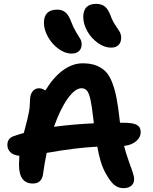

<svg xmlns="http://www.w3.org/2000/svg" viewBox="-20 -1019 793 992"><path d="M554.2 -772.9Q519.5 -772.9 485.6 -797.1Q451.7 -821.3 430.9 -858.2Q410.2 -895 410.2 -931.2Q410.2 -999 477.1 -999Q503.9 -999 520.8 -986.1Q537.6 -973.1 550.8 -939.9Q560.5 -912.1 575 -890.6Q589.4 -869.1 597.7 -855.5Q606 -841.8 606 -823.2Q606 -799.8 592.3 -786.4Q578.6 -772.9 554.2 -772.9ZM350.1 -742.2Q315.9 -742.2 282.2 -766.8Q248.5 -791.5 227.8 -828.6Q207 -865.7 207 -900.9Q207 -969.2 275.9 -969.2Q301.3 -969.2 318.1 -955.1Q335 -940.9 348.1 -905.8Q358.9 -876.5 372.8 -854Q386.7 -831.5 394.3 -818.6Q401.9 -805.7 401.9 -790Q401.9 -768.1 388.2 -755.1Q374.5 -742.2 350.1 -742.2ZM618.2 -46.9Q590.8 -46.9 570.3 -63.7Q549.8 -80.6 526.9 -122.1Q497.6 -172.4 482.9 -261.2Q371.6 -255.9 221.2 -229Q209 -169.4 203.1 -124Q197.3 -70.8 149.9 -70.8Q78.1 -70.8 78.1 -168Q78.1 -183.6 80.1 -213.9Q49.3 -217.3 33.7 -232.4Q18.1 -247.6 18.1 -270Q18.1 -305.2 51.8 -315.9Q83 -326.7 103 -332Q105 -339.4 111.8 -365.2Q118.7 -391.1 121.1 -401.6Q123.5 -412.1 127.7 -431.6Q131.8 -451.2 133.3 -466.6Q134.8 -481.9 134.8 -497.1Q134.8 -527.8 147.2 -545.4Q159.7 -563 182.1 -563Q196.3 -563 214.8 -551.8Q254.4 -618.2 304.2 -655Q354 -691.9 407.2 -691.9Q447.3 -691.9 476.3 -680.9Q505.4 -669.9 525.6 -649.4Q545.9 -628.9 559.8 -592.3Q573.7 -555.7 582.3 -511.2Q590.8 -466.8 598.1 -400.9Q598.6 -397.9 599.1 -392.6Q599.6 -387.2 600.1 -384.8H617.2Q667.5 -384.8 687.3 -373.5Q707 -362.3 707 -335.9Q707 -309.6 683.6 -289.6Q660.2 -269.5 621.1 -265.1Q630.9 -226.6 644.5 -188.7Q658.2 -150.9 665.5 -129.2Q672.9 -107.4 672.9 -92.8Q672.9 -71.3 658 -59.1Q643.1 -46.9 618.2 -46.9ZM400.9 -563Q367.7 -563 329.3 -509Q291 -455.1 258.8 -363.8Q359.9 -377.4 464.8 -381.8Q464.4 -385.7 463.4 -394.5Q462.4 -403.3 461.9 -407.2Q454.6 -472.7 447 -505.6Q439.5 -538.6 429.2 -550.8Q418.9 -563 400.9 -563Z"/></svg>

Font: Shantell Sans Irregular Bouncy
Style: Regular
Weight: 600
Designer: Stephen Nixon, Anya Danilova, Shantell Martin
Foundry: Arrow Type
Version: Version 1.006;[9816181b4]